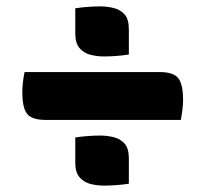

<svg xmlns="http://www.w3.org/2000/svg" viewBox="-20 -601 640 602"><path d="M216 -575Q235 -578 256 -579.5Q277 -581 294 -581Q315 -581 336 -576Q357 -571 370.5 -556Q384 -541 384 -509V-430Q365 -427 344 -425.5Q323 -424 306 -424Q285 -424 264.5 -429Q244 -434 230 -449.5Q216 -465 216 -496ZM57 -375H481Q523 -375 538.5 -356.5Q554 -338 554 -288Q554 -274 552 -257.5Q550 -241 547 -225H123Q81 -225 65.5 -243.5Q50 -262 50 -312Q50 -340 57 -375ZM216 -170Q235 -173 256 -174.5Q277 -176 294 -176Q315 -176 336 -171Q357 -166 370.5 -151Q384 -136 384 -104V-25Q365 -22 344 -20.5Q323 -19 306 -19Q285 -19 264.5 -24Q244 -29 230 -44.5Q216 -60 216 -91Z"/></svg>

Font: Recursive Mn Csl St XBd
Style: Regular
Weight: 800
Monospace: yes
Version: Version 1.079;hotconv 1.0.112;makeotfexe 2.5.65598; ttfautoh